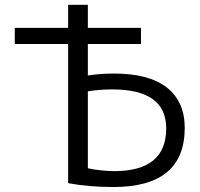

<svg xmlns="http://www.w3.org/2000/svg" viewBox="-20 -750 814 780"><path d="M336.9 -378.9V-66.4Q386.7 -55.7 443.4 -54.7Q655.3 -54.7 655.3 -228.5Q655.3 -386.7 436.5 -386.7Q382.8 -386.7 336.9 -378.9ZM336.9 -443.4Q386.7 -451.2 443.4 -451.2Q585.9 -451.2 658.2 -394Q730.5 -336.9 730.5 -230.5Q730.5 9.8 440.4 9.8Q340.8 9.8 256.8 -5.9V-571.3H40V-636.7H256.8V-730.5H336.9V-636.7H552.7V-571.3H336.9Z"/></svg>

Font: Gen Shin Gothic Normal
Style: Regular
Weight: 300
Designer: [Source Han Sans]
Ryoko NISHIZUKA  (kana & ideographs); Paul D. Hunt (Latin, Greek & Cyrillic); Wenlong ZHANG  (bopomofo
Version: Version 1.002.20150607